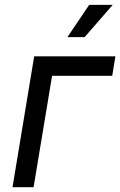

<svg xmlns="http://www.w3.org/2000/svg" viewBox="-20 -781 501 801"><path d="M461.4 -545.9 448.2 -464.8H197.3L120.1 0H32.2L122.6 -545.9ZM261.2 -626 352.1 -760.7H450.2L333 -626Z"/></svg>

Font: Adwaita Sans
Style: Italic
Weight: 400
Italic angle: -9.39999°
Designer: Rasmus Andersson
Foundry: rsms
Version: Version 4.001;git-9221beed3